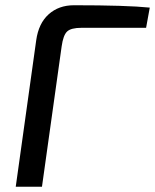

<svg xmlns="http://www.w3.org/2000/svg" viewBox="-20 -712 591 732"><path d="M40 0 118 -558Q127 -623 165.5 -657.5Q204 -692 262 -692Q463 -692 551 -683L537 -606H291Q251 -606 236 -592Q221 -578 215 -535L140 0Z"/></svg>

Font: Exo 2.0 Medium
Style: Italic
Weight: 500
Italic angle: -8°
Designer: Natanael Gama
Version: Version 1.001;PS 001.001;hotconv 1.0.70;makeotf.lib2.5.58329